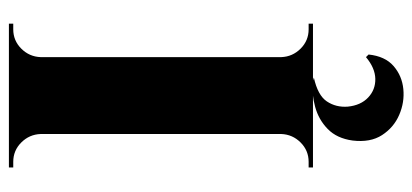

<svg xmlns="http://www.w3.org/2000/svg" viewBox="-274 -466 949 442"><g transform="rotate(-90 201.0 -245.5)"><path d="M290 -700V0H113V-700ZM116 -73V0H36V-10Q36 -10 42.5 -10Q49 -10 49 -10Q75 -10 93.5 -28.5Q112 -47 113 -73ZM116 -627H113Q112 -653 93.5 -671.5Q75 -690 49 -690Q49 -690 42.5 -690Q36 -690 36 -690V-700H116ZM287 -73H290Q291 -47 309.5 -28.5Q328 -10 354 -10Q354 -10 360 -10Q366 -10 367 -10V0H287ZM287 -627V-700H367V-690Q366 -690 360 -690Q354 -690 354 -690Q328 -690 309.5 -671.5Q291 -653 290 -627ZM233 -1 243 2Q202 11 188 32Q174 53 176 80Q179 110 197 127Q215 144 240 143.5Q265 143 290 122L296 128Q292 166 269.5 185.5Q247 205 216.5 208Q186 211 157 198.5Q128 186 110.5 159Q93 132 98 91Q103 55 124.5 34Q146 13 175.5 5Q205 -3 233 -1Z"/></g></svg>

Font: Cinzel ExtraBold
Style: Regular
Weight: 800
Designer: Natanael Gama
Version: Version 2.000